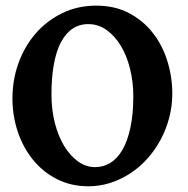

<svg xmlns="http://www.w3.org/2000/svg" viewBox="-20 -650 669 685"><path d="M455.6 -307.1Q455.6 -357.4 444.1 -404.1Q432.6 -450.7 411.4 -486.1Q390.1 -521.5 360.6 -542.7Q331.1 -564 294.9 -564Q262.7 -564 238 -547.1Q213.4 -530.3 196.8 -498Q180.2 -465.8 171.9 -419.2Q163.6 -372.6 163.6 -313Q163.6 -258.3 175.8 -210.9Q188 -163.6 209.2 -128.7Q230.5 -93.8 258.8 -73.7Q287.1 -53.7 319.3 -53.7Q348.6 -53.7 373.8 -69.1Q398.9 -84.5 417 -115.7Q435.1 -147 445.3 -194.8Q455.6 -242.7 455.6 -307.1ZM594.7 -315.9Q594.7 -271.5 583.7 -230Q572.8 -188.5 553 -151.6Q533.2 -114.7 505.9 -84.2Q478.5 -53.7 445.1 -31.7Q411.6 -9.8 373.8 2.4Q335.9 14.6 295.4 14.6Q232.9 14.6 182.6 -11.2Q132.3 -37.1 97.2 -80.6Q62 -124 43.2 -180.7Q24.4 -237.3 24.4 -298.8Q24.4 -365.2 46.1 -425.3Q67.9 -485.4 107.4 -530.8Q147 -576.2 201.9 -603Q256.8 -629.9 323.7 -629.9Q389.6 -629.9 440.2 -603.3Q490.7 -576.7 525.1 -532.7Q559.6 -488.8 577.1 -432.1Q594.7 -375.5 594.7 -315.9Z"/></svg>

Font: Gentium Book Basic
Style: Bold
Weight: 700
Designer: J. Victor Gaultney and Annie Olsen
Foundry: SIL International
Version: Version 1.102; 2013; Maintenance release